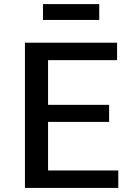

<svg xmlns="http://www.w3.org/2000/svg" viewBox="-20 -920 659 940"><path d="M102.1 -710.9H553.2V-625.5H215.3V-406.7H514.2V-323.2H215.3V-85.4H559.1V0H102.1ZM190.4 -822.3V-899.9H465.8V-822.3Z"/></svg>

Font: Monda Medium
Style: Regular
Weight: 500
Designer: Vernon Adams
Foundry: Vernon Adams
Version: Version 2.200